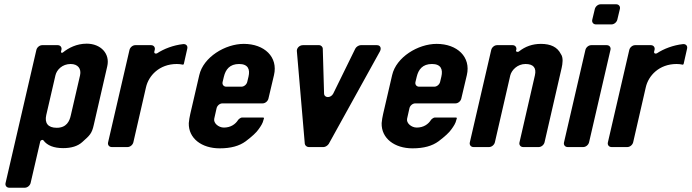

<svg xmlns="http://www.w3.org/2000/svg" viewBox="-20 -687 3231 897"><path d="M265 -446 267 -454C270 -466 262 -476 250 -476H177C165 -476 153 -466 150 -454L6 168C3 180 11 190 23 190H96C108 190 120 180 123 168L168 -26C170 -33 180 -36 183 -31C201 -7 232 5 275 5C313 5 343 -4 364 -23C400 -55 409 -63 418 -103L481 -377C495 -436 451 -483 385 -483C338 -483 300 -463 274 -442C269 -438 264 -441 265 -446ZM310 -388C344 -388 361 -366 354 -335L311 -149C305 -121 291 -90 245 -90C203 -90 188 -113 196 -149L239 -335C245 -361 271 -388 310 -388Z M839 -389 855 -460C858 -473 849 -482 836 -481C790 -476 746 -459 714 -438C707 -434 699 -438 701 -446L703 -454C706 -466 698 -476 686 -476H612C600 -476 588 -466 585 -454L485 -22C482 -10 490 0 502 0H576C588 0 600 -10 603 -22L662 -279C674 -333 724 -388 806 -388C815 -388 825 -387 834 -385C836 -384 838 -386 839 -389Z M911 -336 869 -155C866 -141 863 -126 862 -112C860 -40 923 6 1006 6C1059 6 1098 -5 1128 -27C1157 -49 1178 -68 1188 -83C1199 -98 1208 -112 1211 -127L1213 -133C1214 -136 1212 -138 1209 -138H1110C1105 -138 1094 -130 1092 -126C1080 -107 1058 -91 1026 -91C1001 -91 976 -112 981 -133L992 -182C995 -194 1007 -204 1019 -204H1207C1219 -204 1231 -214 1234 -226L1260 -336C1280 -421 1215 -482 1119 -482C1032 -482 930 -420 911 -336ZM1097 -388C1139 -388 1149 -363 1141 -329L1135 -304C1132 -292 1120 -282 1108 -282H1037C1025 -282 1017 -292 1020 -304L1026 -329C1034 -362 1053 -388 1097 -388Z M1422 0H1492C1500 0 1511 -7 1516 -15L1755 -447C1763 -462 1757 -476 1741 -476H1665C1656 -476 1644 -468 1640 -460L1537 -250C1526 -228 1495 -228 1494 -250L1488 -459C1488 -468 1480 -476 1471 -476H1395C1379 -476 1365 -462 1367 -447L1404 -15C1405 -7 1414 0 1422 0Z M1812 -336 1770 -155C1767 -141 1764 -126 1763 -112C1761 -40 1824 6 1907 6C1960 6 1999 -5 2029 -27C2058 -49 2079 -68 2089 -83C2100 -98 2109 -112 2112 -127L2114 -133C2115 -136 2113 -138 2110 -138H2011C2006 -138 1995 -130 1993 -126C1981 -107 1959 -91 1927 -91C1902 -91 1877 -112 1882 -133L1893 -182C1896 -194 1908 -204 1920 -204H2108C2120 -204 2132 -214 2135 -226L2161 -336C2181 -421 2116 -482 2020 -482C1933 -482 1831 -420 1812 -336ZM1998 -388C2040 -388 2050 -363 2042 -329L2036 -304C2033 -292 2021 -282 2009 -282H1938C1926 -282 1918 -292 1921 -304L1927 -329C1935 -362 1954 -388 1998 -388Z M2600 -435C2584 -467 2553 -482 2507 -482C2468 -482 2434 -470 2405 -447C2399 -442 2389 -445 2391 -452L2392 -454C2395 -466 2387 -476 2375 -476H2302C2290 -476 2278 -466 2275 -454L2175 -22C2172 -10 2180 0 2192 0H2265C2277 0 2289 -10 2292 -22L2364 -335C2370 -359 2397 -388 2435 -388C2472 -388 2487 -370 2479 -335L2407 -22C2404 -10 2412 0 2424 0H2497C2509 0 2521 -10 2524 -22L2604 -370C2608 -388 2613 -418 2600 -435Z M2632 0H2705C2717 0 2729 -10 2732 -22L2832 -454C2835 -466 2827 -476 2815 -476H2742C2730 -476 2718 -466 2715 -454L2615 -22C2612 -10 2620 0 2632 0ZM2764 -573H2837C2849 -573 2861 -583 2864 -595L2876 -645C2879 -657 2871 -667 2859 -667H2786C2774 -667 2762 -657 2759 -645L2747 -595C2744 -583 2752 -573 2764 -573Z M3174 -389 3190 -460C3193 -473 3184 -482 3171 -481C3125 -476 3081 -459 3049 -438C3042 -434 3034 -438 3036 -446L3038 -454C3041 -466 3033 -476 3021 -476H2947C2935 -476 2923 -466 2920 -454L2820 -22C2817 -10 2825 0 2837 0H2911C2923 0 2935 -10 2938 -22L2997 -279C3009 -333 3059 -388 3141 -388C3150 -388 3160 -387 3169 -385C3171 -384 3173 -386 3174 -389Z"/></svg>

Font: DIN Rundschrift
Style: BreitKursiv
Weight: 400
Width: 7
Version: Version 1.027